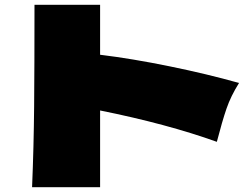

<svg xmlns="http://www.w3.org/2000/svg" viewBox="-20 -771 1040 796"><path d="M879 -183Q673 -257 395 -313V5H113Q120 -163 121.5 -331Q123 -499 123 -751H395V-544Q527 -528 683.5 -496Q840 -464 971 -427Q937 -373 919 -320.5Q901 -268 879 -183Z"/></svg>

Font: Mantou Sans
Style: Regular
Weight: 400
Designer: Mant0u / artakana
Foundry: Mant0u / artakana
Version: Version 1.001;October 22, 2023;FontCreator 14.0.0.2901 64-bi